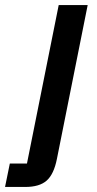

<svg xmlns="http://www.w3.org/2000/svg" viewBox="-106 -542 383 762"><path d="M-67 107H1L127 -522H242L120 88Q108 149 79.5 174.5Q51 200 -6 200H-86Z"/></svg>

Font: IBM Plex Sans Condensed SemiBold
Style: Italic
Weight: 600
Width: 3
Italic angle: -11°
Designer: Mike Abbink, Paul van der Laan, Pieter van Rosmalen
Foundry: Bold Monday
Version: Version 1.3